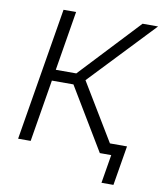

<svg xmlns="http://www.w3.org/2000/svg" viewBox="-95 -804 876 1036"><g transform="rotate(10 343.5 -286.0)"><path d="M47.9 0 168.5 -727.5H237.3L183.6 -401.4H295.9L601.6 -727.5H686.5L351.1 -374L577.1 0H495.6L291 -340.3H172.9L116.7 0ZM532.2 156.2 558.1 0H516.1L525.9 -61H633.8L597.7 156.2Z"/></g></svg>

Font: Inter 17pt Light
Style: Italic
Weight: 300
Italic angle: -9.3988°
Version: Version 4.001;git-66647c0bb